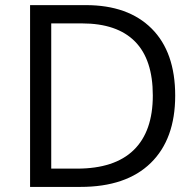

<svg xmlns="http://www.w3.org/2000/svg" viewBox="-20 -734 769 754"><path d="M181.2 -642.1V-71.8H282.2Q430.2 -71.8 505.1 -144.8Q580.1 -217.8 580.1 -359.1Q580.1 -500.5 509.8 -571.3Q439.5 -642.1 301.8 -642.1ZM98.1 -713.9H316.9Q483.4 -713.9 575.7 -621.6Q668 -529.3 668 -358.4Q668 -187.5 571.8 -93.8Q475.6 0 295.9 0H98.1Z"/></svg>

Font: OpenSansHebrew-Regular
Style: Regular
Weight: 400
Foundry: Ascender Corporation, Yanek Iontef
Version: Version 2.001;PS 002.001;hotconv 1.0.70;makeotf.lib2.5.58329